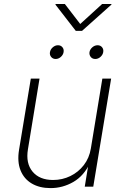

<svg xmlns="http://www.w3.org/2000/svg" viewBox="-20 -943 627 970"><path d="M235.4 7.3Q179.7 7.3 140.4 -15.9Q101.1 -39.1 83.7 -82.5Q66.4 -126 76.2 -186L135.7 -545.9H179.7L121.1 -188.5Q109.4 -118.2 144.5 -75.9Q179.7 -33.7 248 -33.7Q294.9 -33.7 335.4 -53.5Q376 -73.2 403.6 -109.1Q431.2 -145 439 -192.9L497.1 -545.9H541.5L451.2 0H408.2L428.2 -122.1H436Q404.8 -55.2 350.8 -23.9Q296.9 7.3 235.4 7.3ZM461.4 -645Q446.8 -645 438.5 -655.3Q430.2 -665.5 432.1 -679.7Q434.6 -693.8 446.5 -704.1Q458.5 -714.4 473.1 -714.4Q487.3 -714.4 495.6 -704.3Q503.9 -694.3 501.5 -679.7Q499 -665.5 487.3 -655.3Q475.6 -645 461.4 -645ZM261.2 -645Q247.1 -645 238.5 -655.3Q230 -665.5 232.4 -679.7Q234.9 -693.8 246.8 -704.1Q258.8 -714.4 272.9 -714.4Q287.1 -714.4 295.4 -704.3Q303.7 -694.3 301.3 -679.7Q298.8 -665.5 287.1 -655.3Q275.4 -645 261.2 -645ZM307.6 -922.9 385.3 -821.8 496.1 -922.9H543.5L542.5 -919.4L394.5 -787.1H362.8L260.3 -919.4L260.7 -922.9Z"/></svg>

Font: Inter ExtraLight
Style: Italic
Weight: 250
Italic angle: -9.3988°
Designer: Rasmus Andersson
Foundry: rsms
Version: Version 4.001;git-66647c0bb